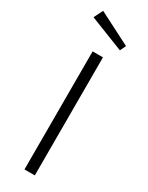

<svg xmlns="http://www.w3.org/2000/svg" viewBox="-230 -926 743 965"><g transform="rotate(30 141.0 -444.0)"><path d="M55 -888 29 -836 227 -758 243 -792ZM171 -685H111V0H171Z"/></g></svg>

Font: FiraGO Light
Style: Regular
Weight: 300
Designer: bBox Type
Foundry: bBox Type GmbH
Version: Version 1.001;PS 001.001;hotconv 1.0.88;makeotf.lib2.5.64775